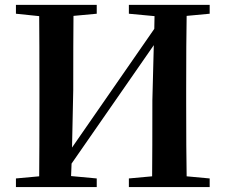

<svg xmlns="http://www.w3.org/2000/svg" viewBox="-20 -762 919 782"><path d="M834 -706.1 740.2 -697.3Q738.3 -597.7 738.3 -394.5V-345.7Q738.3 -143.6 740.2 -43.9L834 -35.2V0H504.9V-35.2L599.6 -43.9Q600.6 -142.6 600.6 -353.5L606.4 -578.1L271.5 -95.7L269.5 -44.9L374 -35.2V0H44.9V-35.2L139.6 -43.9Q140.6 -142.6 140.6 -345.7V-394.5Q140.6 -596.7 139.6 -696.3L44.9 -706.1V-742.2H374V-706.1L279.3 -697.3Q278.3 -597.7 278.3 -394.5L273.4 -161.1L608.4 -644.5L609.4 -696.3L504.9 -706.1V-742.2H834Z"/></svg>

Font: GenRyuMin TW TTF Bold
Style: Regular
Weight: 700
Version: Version 1.300